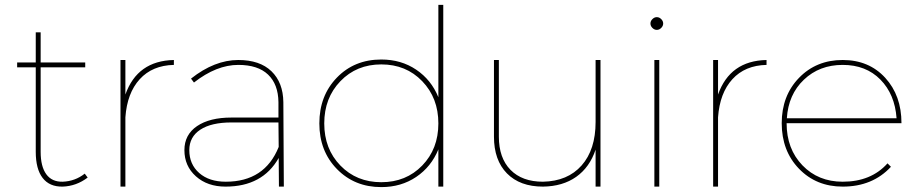

<svg xmlns="http://www.w3.org/2000/svg" viewBox="-20 -762 3749 784"><path d="M326 -53 338 -37Q292 -2 236 0Q182 1 154 -35.5Q126 -72 126 -142V-487H50V-507H126V-630H146V-507H328V-487H146V-142Q146 -82 169 -50.5Q192 -19 236 -20Q287 -22 326 -53Z M492 -376Q541 -514 690 -517V-497Q602 -495 550.5 -438.5Q499 -382 492 -283V0H472V-517H492Z M1139 0H1119L1118 -117Q1052 0 901 0Q827 0 780 -42Q733 -84 733 -149Q733 -212 784.5 -247Q836 -282 925 -282H1117V-345Q1116 -418 1074.5 -457.5Q1033 -497 953 -497Q864 -497 772 -425L760 -441Q856 -517 953 -517Q1041 -517 1088.5 -471Q1136 -425 1137 -345ZM902 -20Q1061 -20 1118 -162L1117 -262H925Q843 -262 798 -232.5Q753 -203 753 -149Q753 -91 793.5 -55.5Q834 -20 902 -20Z M1770 -742H1790V0H1770V-152Q1741 -81 1679.5 -39.5Q1618 2 1537 2Q1428 2 1356 -71.5Q1284 -145 1284 -258Q1284 -371 1355.5 -445Q1427 -519 1537 -519Q1618 -519 1679.5 -477.5Q1741 -436 1770 -365ZM1370 -86Q1436 -18 1537 -18Q1638 -18 1704 -86Q1770 -154 1770 -258Q1770 -362 1704 -430.5Q1638 -499 1537 -499Q1436 -499 1370 -430.5Q1304 -362 1304 -258Q1304 -154 1370 -86Z M2412 -517H2432V0H2412V-151Q2388 -79 2333 -40Q2278 -1 2197 0Q2103 0 2050 -54Q1997 -108 1997 -204V-517H2017V-204Q2017 -117 2064.5 -68.5Q2112 -20 2197 -20Q2298 -22 2355 -86.5Q2412 -151 2412 -264Z M2644 -684Q2652 -692 2662 -692Q2672 -692 2680 -684Q2688 -676 2688 -666Q2688 -656 2680 -648Q2672 -640 2662 -640Q2652 -640 2644 -648Q2636 -656 2636 -666Q2636 -676 2644 -684ZM2652 -517H2672V0H2652Z M2912 -376Q2961 -514 3110 -517V-497Q3022 -495 2970.5 -438.5Q2919 -382 2912 -283V0H2892V-517H2912Z M3421 -20Q3537 -20 3604 -95L3618 -81Q3543 0 3421 0Q3313 0 3242.5 -73Q3172 -146 3172 -259Q3172 -371 3242.5 -444Q3313 -517 3421 -517Q3528 -517 3594.5 -444.5Q3661 -372 3661 -259H3192Q3192 -154 3256.5 -87Q3321 -20 3421 -20ZM3193 -279H3641Q3634 -377 3575 -437Q3516 -497 3421 -497Q3326 -497 3262.5 -436.5Q3199 -376 3193 -279Z"/></svg>

Font: Montserrat arm Thin
Style: Regular
Weight: 250
Designer: Julieta Ulanovsky
Foundry: Julieta Ulanovsky
Version: Version 6.000;PS 006.000;hotconv 1.0.88;makeotf.lib2.5.64775